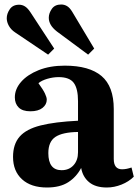

<svg xmlns="http://www.w3.org/2000/svg" viewBox="-20 -820 615 854"><path d="M189 14Q118 14 78 -22.5Q38 -59 38 -122Q38 -179 67.5 -212.5Q97 -246 160.5 -262Q224 -278 327 -283V-370Q327 -426 308 -451.5Q289 -477 241 -477Q216 -477 190.5 -469.5Q165 -462 151 -450Q172 -421 180 -404Q188 -387 188 -377Q188 -355 169 -340Q150 -325 115 -325Q80 -325 63 -342Q46 -359 46 -387Q46 -424 74 -456Q102 -488 152 -508Q202 -528 268 -528Q377 -528 431.5 -482Q486 -436 486 -335V-113Q486 -67 523 -67Q542 -67 565 -75L575 -34Q553 -12 520.5 1Q488 14 455 14Q405 14 376.5 -9.5Q348 -33 341 -73Q320 -33 283.5 -9.5Q247 14 189 14ZM254 -63Q287 -63 307 -85Q327 -107 327 -143V-233Q258 -232 226.5 -211Q195 -190 195 -139Q195 -63 254 -63ZM372 -577 233 -680Q214 -695 205.5 -710Q197 -725 197 -741Q197 -761 210.5 -780.5Q224 -800 252 -800Q266 -800 278 -793Q290 -786 301 -768L399 -604ZM194 -577 47 -676Q29 -688 19.5 -705Q10 -722 10 -739Q10 -759 23.5 -779Q37 -799 65 -799Q79 -799 91 -791.5Q103 -784 115 -766L221 -604Z"/></svg>

Font: Literata 36pt
Style: Bold
Weight: 700
Designer: Latin by Veronika Burian and Jose Scaglione. Greek by Irene Vlachou. Cyrillic by Vera Evstafieva.
Foundry: TypeTogether
Version: Version 3.002